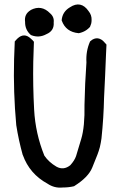

<svg xmlns="http://www.w3.org/2000/svg" viewBox="-20 -836 540 871"><path d="M296.9 -802.7Q321.8 -819.3 343.3 -814.9Q364.7 -810.5 381.8 -785.6Q396.5 -767.6 395.5 -745.1Q395.5 -735.8 393.6 -728.5Q391.6 -721.2 388.2 -713.9L387.7 -713.4L387.2 -712.9Q380.4 -705.6 372.8 -700.2Q365.2 -694.8 356.4 -691.2Q347.7 -687.5 337.9 -685.5H337.4H336.4Q278.8 -690.9 260.3 -742.2L259.8 -743.2V-744.6Q263.2 -782.7 296.9 -802.7ZM119.1 -790.5Q168 -815.9 207 -775.9Q226.6 -759.3 223.6 -734.4Q226.6 -696.3 190.9 -681.2Q157.2 -662.6 122.1 -676.3L121.1 -676.8L120.1 -677.2Q93.3 -700.2 93.8 -736.8Q88.9 -772 119.1 -790ZM59.6 -661.6Q89.8 -689.5 120.1 -660.6Q127.4 -654.3 132.3 -648.4L133.8 -646.5V-644.5Q132.8 -600.6 130.9 -555.7Q128.9 -448.2 134.8 -338.9Q140.6 -230.5 181.2 -129.9Q201.7 -100.1 235.8 -80.1Q268.1 -62 298.8 -86.4Q308.6 -97.2 315.2 -107.7Q321.8 -118.2 325.2 -128.4Q332.5 -150.4 348.6 -206.1Q365.2 -261.7 363.3 -360.4Q365.2 -457 372.1 -552.7Q369.1 -604 388.2 -647L388.7 -647.9L389.6 -648.9Q393.6 -652.8 397.9 -655.5Q402.3 -658.2 406.7 -659.9Q411.1 -661.6 415.5 -662.1Q419.9 -662.6 424.1 -662.1Q428.2 -661.6 432.6 -659.9Q437 -658.2 441.2 -655.5Q445.3 -652.8 449.2 -648.9Q455.6 -642.6 461.4 -635.7L462.9 -633.8V-631.3L460.9 -588.4Q459 -540 456.8 -491Q454.6 -441.9 452.1 -393.6Q450.2 -301.3 440.4 -208.5Q437.5 -187.5 433.1 -168.9Q428.2 -150.4 421.9 -134.3Q415.5 -118.2 398.4 -75.7Q380.9 -32.2 317.4 7.8L316.9 8.3L315.9 8.8Q303.7 11.7 290.5 13.2Q277.3 14.6 264.2 14.6Q227.1 18.6 195.3 -2.9Q114.3 -46.9 83.5 -132.8L83 -133.3Q64.5 -199.7 53.7 -268.6V-269Q40 -418 43.9 -567.4Q44.9 -606.4 46.9 -646V-647.9L48.3 -649.4Q50.8 -652.3 53.5 -655.3Q56.2 -658.2 59.6 -661.6Z"/></svg>

Font: NaikaiFont
Style: SemiBold
Weight: 600
Version: Version 1.89